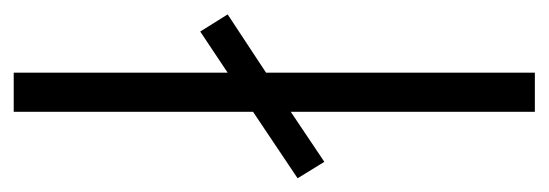

<svg xmlns="http://www.w3.org/2000/svg" viewBox="-280 -520 800 280"><g transform="rotate(90 120.0 -380.0)"><path d="M86 0V-312L26 -272L1 -312L86 -368V-760H143V-404L216 -453L240 -414L143 -349V0Z"/></g></svg>

Font: Noto Sans Lao Light
Style: Regular
Weight: 300
Designer: Monotype Design Team
Foundry: Monotype Imaging Inc.
Version: Version 2.003; ttfautohint (v1.8.4.7-5d5b)